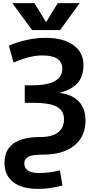

<svg xmlns="http://www.w3.org/2000/svg" viewBox="-20 -983 608 1233"><path d="M9 63Q9 -103 239 -103Q314 -103 352.5 -132.5Q391 -162 391 -217Q391 -272 345 -297.5Q299 -323 185 -323H139V-435H185Q380 -435 380 -542Q380 -627 252 -627Q172 -627 67 -581L37 -690Q158 -740 272 -740Q387 -740 451.5 -693Q516 -646 516 -567Q516 -495 480.5 -452.5Q445 -410 366 -388V-386Q446 -375 487.5 -330Q529 -285 529 -210Q529 -106 457 -48Q385 10 256 10Q189 10 162.5 23.5Q136 37 136 65Q136 128 229 128Q298 128 365 111L381 208Q301 230 226 230Q120 230 64.5 186.5Q9 143 9 63ZM277 -842 351 -963H492L366 -790H186L59 -963H201L275 -842Z"/></svg>

Font: Mplus 1p Bold
Style: Bold
Weight: 700
Version: Version 1.061